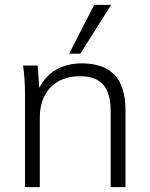

<svg xmlns="http://www.w3.org/2000/svg" viewBox="-20 -771 618 791"><path d="M75 0ZM83 0V-389Q83 -416 81 -444.5Q79 -473 75 -501H135L142 -409Q167 -459 212.5 -484.5Q258 -510 317 -510Q406 -510 451.5 -463Q497 -416 497 -316V0H436V-311Q436 -388 405 -422.5Q374 -457 309 -457Q233 -457 188.5 -411Q144 -365 144 -287V0ZM265 -550 368 -751H438L311 -550Z"/></svg>

Font: Winston Light
Style: Regular
Weight: 300
Designer: Original fonts by Vernon Adams / Changes by Cristiano Sobral
Foundry: Original fonts by Vernon Adams / Changes by Cristiano Sobral
Version: Version 2.503;July 17, 2020;FontCreator 13.0.0.2655 64-bit